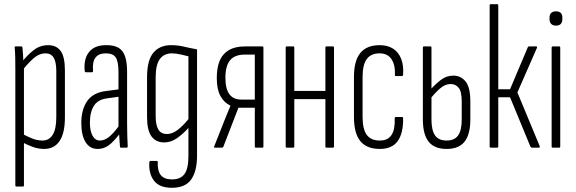

<svg xmlns="http://www.w3.org/2000/svg" viewBox="-20 -703 2740 914"><path d="M190 6Q163 6 136.5 -3.5Q110 -13 86 -26V-66Q108 -54 132.5 -44Q157 -34 182 -34Q214 -34 231 -61.5Q248 -89 248 -145V-363Q248 -408 235.5 -428.5Q223 -449 197 -449Q166 -449 137.5 -423.5Q109 -398 83 -363L80 -403Q110 -441 140.5 -464.5Q171 -488 209 -488Q249 -488 269 -460Q289 -432 289 -368V-144Q289 -69 263.5 -31.5Q238 6 190 6ZM58 185Q53 185 53 179V-371Q53 -402 52.5 -428.5Q52 -455 50 -476Q49 -482 54 -482H81Q86 -482 87 -476Q89 -459 90 -438.5Q91 -418 91 -403L94 -388V179Q94 185 89 185Z M556 0Q551 0 551 -6Q549 -29 547.5 -55Q546 -81 546 -97L544 -100V-360Q544 -410 531 -429.5Q518 -449 484 -449Q449 -449 434 -428Q419 -407 423 -365Q423 -359 417 -359H390Q383 -359 383 -367Q378 -424 404.5 -456Q431 -488 484 -488Q539 -489 562 -460Q585 -431 585 -361V-115Q585 -81 586 -53.5Q587 -26 588 -7Q588 0 584 0ZM445 6Q407 6 387 -27Q367 -60 367 -117Q367 -182 395.5 -222.5Q424 -263 487 -270L549 -278V-243L491 -235Q447 -230 427.5 -200Q408 -170 408 -119Q408 -80 420.5 -57Q433 -34 456 -34Q476 -34 497 -49.5Q518 -65 551 -110L552 -69Q519 -26 496 -10Q473 6 445 6Z M798 191Q739 191 713 157Q687 123 691 69Q692 64 694 63.5Q696 63 698 63H726Q731 63 731 69Q729 109 745 130Q761 151 799 151Q840 151 858.5 125Q877 99 877 40V-22Q877 -41 877 -58.5Q877 -76 877 -93V-94Q850 -64 821.5 -44.5Q793 -25 762 -25Q722 -25 701 -54Q680 -83 680 -146V-334Q680 -417 710.5 -452.5Q741 -488 794 -488Q826 -488 855.5 -481Q885 -474 918 -468V38Q918 112 890 151.5Q862 191 798 191ZM774 -65Q801 -65 827 -85.5Q853 -106 877 -136V-435Q859 -439 838.5 -444Q818 -449 798 -449Q761 -449 741 -422Q721 -395 721 -334V-150Q721 -107 734 -86Q747 -65 774 -65Z M1003 0Q997 0 1000 -7L1049 -131Q1056 -148 1063 -165.5Q1070 -183 1077 -199V-200Q1046 -215 1029 -246.5Q1012 -278 1012 -332Q1012 -408 1045.5 -445Q1079 -482 1146 -482H1229Q1234 -482 1234 -476V-6Q1234 0 1229 0H1198Q1193 0 1193 -6V-190H1115L1043 -4Q1041 0 1037 0ZM1128 -229H1193V-443H1145Q1097 -443 1075 -416Q1053 -389 1053 -333Q1053 -280 1072 -254.5Q1091 -229 1128 -229Z M1534 0Q1529 0 1529 -6V-476Q1529 -482 1534 -482H1565Q1570 -482 1570 -476V-6Q1570 0 1565 0ZM1345 0Q1340 0 1340 -6V-476Q1340 -482 1345 -482H1376Q1381 -482 1381 -476V-6Q1381 0 1376 0ZM1376 -231V-270H1538V-231Z M1788 6Q1726 6 1695.5 -31Q1665 -68 1665 -146V-337Q1665 -414 1695.5 -451Q1726 -488 1787 -488Q1825 -488 1851 -471.5Q1877 -455 1889.5 -423.5Q1902 -392 1899 -349Q1899 -341 1893 -341H1864Q1862 -341 1860.5 -342.5Q1859 -344 1860 -347Q1862 -394 1843.5 -421.5Q1825 -449 1787 -449Q1746 -449 1726 -422Q1706 -395 1706 -335V-147Q1706 -88 1726 -61Q1746 -34 1788 -34Q1826 -34 1843.5 -60Q1861 -86 1859 -139Q1859 -146 1864 -146H1893Q1899 -146 1899 -140Q1900 -68 1873 -31Q1846 6 1788 6Z M2106 6Q2048 6 2020.5 -28.5Q1993 -63 1993 -135V-476Q1993 -482 1998 -482H2029Q2034 -482 2034 -476V-134Q2034 -83 2051 -58.5Q2068 -34 2106 -34Q2144 -34 2161 -58.5Q2178 -83 2178 -134V-220Q2178 -267 2163.5 -285Q2149 -303 2125 -303Q2099 -303 2075 -282Q2051 -261 2029 -234V-276Q2052 -302 2078.5 -322.5Q2105 -343 2138 -343Q2174 -343 2196.5 -315Q2219 -287 2219 -220V-135Q2219 -63 2191.5 -28.5Q2164 6 2106 6Z M2549 -8Q2552 0 2545 0H2512Q2508 0 2505 -5L2408 -240H2352V-6Q2352 0 2347 0H2316Q2311 0 2311 -6V-677Q2311 -683 2316 -683H2347Q2352 -683 2352 -677V-278H2408L2493 -479Q2494 -482 2499 -482H2533Q2536 -482 2536.5 -480Q2537 -478 2536 -475L2443 -263Z M2611 0Q2606 0 2606 -6V-476Q2606 -482 2611 -482H2642Q2647 -482 2647 -476V-6Q2647 0 2642 0ZM2627 -581Q2612 -581 2604 -589Q2596 -597 2596 -612V-619Q2596 -634 2604 -641.5Q2612 -649 2627 -649Q2642 -649 2649.5 -641.5Q2657 -634 2657 -619V-612Q2657 -597 2649.5 -589Q2642 -581 2627 -581Z"/></svg>

Font: Sofia Sans Extra Condensed Light
Style: Regular
Weight: 300
Designer: Botio Nikoltchev, Ani Petrova
Foundry: lettersoup
Version: Version 4.101